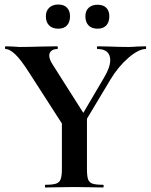

<svg xmlns="http://www.w3.org/2000/svg" viewBox="-20 -830 667 850"><path d="M468 -564Q468 -588 453.5 -600.5Q439 -613 412 -613Q409 -613 409 -619Q409 -625 412 -625L465 -624Q511 -622 547 -622Q564 -622 588 -624L625 -625Q627 -625 627 -619Q627 -613 625 -613Q594 -613 549 -574.5Q504 -536 469 -478L339 -261L318 -278L441 -487Q468 -532 468 -564ZM5 -613Q2 -613 2 -619Q2 -625 5 -625L36 -624Q58 -622 67 -622Q102 -622 168 -624L234 -625Q236 -625 236 -619Q236 -613 234 -613Q217 -613 207.5 -605Q198 -597 198 -584Q198 -568 212 -546L356 -319L260 -274L108 -510Q71 -568 46.5 -590.5Q22 -613 5 -613ZM365 -319V-81Q365 -50 370 -36Q375 -22 389.5 -17Q404 -12 436 -12Q439 -12 439 -6Q439 0 436 0Q403 0 384 -1L309 -2L235 -1Q215 0 181 0Q179 0 179 -6Q179 -12 181 -12Q213 -12 228 -17Q243 -22 248.5 -36.5Q254 -51 254 -81V-310ZM183 -758Q183 -782 198 -796Q213 -810 238 -810Q263 -810 276.5 -796Q290 -782 290 -758Q290 -732 276.5 -717.5Q263 -703 238 -703Q212 -703 197.5 -717.5Q183 -732 183 -758ZM358 -758Q358 -782 372.5 -795.5Q387 -809 412 -809Q437 -809 450.5 -795.5Q464 -782 464 -758Q464 -732 450.5 -717.5Q437 -703 412 -703Q386 -703 372 -717.5Q358 -732 358 -758Z"/></svg>

Font: Cormorant Unicase
Style: Bold
Weight: 700
Designer: Christian Thalmann (Catharsis Fonts)
Foundry: Catharsis Fonts
Version: Version 4.000